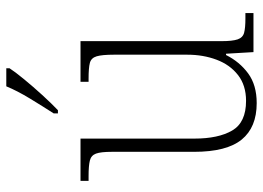

<svg xmlns="http://www.w3.org/2000/svg" viewBox="-130 -676 816 595"><g transform="rotate(-90 277.5 -378.0)"><path d="M256 10Q181 10 143 -36.5Q105 -83 105 -184V-439Q105 -473 99.5 -488Q94 -503 78 -507Q62 -511 30 -511H15V-536H146V-183Q146 -109 171 -66Q196 -23 263 -23Q311 -23 343 -48Q375 -73 390.5 -114.5Q406 -156 406 -205V-433Q406 -469 401 -486Q396 -503 380.5 -507Q365 -511 332 -511H322V-536H448V-99Q448 -65 453.5 -49Q459 -33 474 -29Q489 -25 518 -25H535V0H414L409 -85H405Q384 -43 348 -16.5Q312 10 256 10ZM224 -619Q246 -653 270 -692.5Q294 -732 308 -766H364V-756Q353 -739 330 -711Q307 -683 281 -654.5Q255 -626 234 -606H224Z"/></g></svg>

Font: Noto Serif Georgian SemiCondensed ExtraLight
Style: Regular
Weight: 200
Width: 4
Designer: Monotype Design Team, Akaki Razmadze
Foundry: Google LLC
Version: Version 2.003; ttfautohint (v1.8.4.7-5d5b)